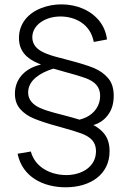

<svg xmlns="http://www.w3.org/2000/svg" viewBox="-20 -676 560 856"><path d="M272.5 159C383.5 159 468.5 101.5 468.5 -1.5C468.5 -34 460.5 -60.5 444 -80.5C431.5 -96 415.5 -108.5 396.5 -118.5C424 -126.5 446 -142 462.5 -165C479 -187.5 487 -215.5 487 -249C487 -281.5 479 -307.5 462.5 -327C446 -346.5 424.5 -362 398 -373C371 -384 333.5 -395.5 285.5 -408C279 -409.5 263 -414 238 -420.5C212.5 -427 192 -434 176 -441.5C144 -456 124 -477.5 124 -510C124 -564 181 -602.5 249.5 -602.5C313 -602.5 383 -570.5 398 -489L457 -500C453.5 -530.5 442 -558 423.5 -582C385.5 -629.5 323.5 -656.5 254 -656.5C222.5 -656.5 192 -651 163 -639.5C105 -617 64.5 -570.5 64.5 -506.5C64.5 -449 98.5 -415 150.5 -393.5C154.5 -392 158.5 -390 163 -388.5C157 -387 151 -385.5 145.5 -383.5C87 -365 46.5 -320.5 46.5 -258.5C46.5 -230.5 54.5 -207.5 70 -190C85.5 -172 106.5 -157.5 132.5 -147C158 -136.5 194 -124.5 240.5 -112L249.5 -109.5C292 -98 323.5 -88 344 -80.5C384 -65 408 -43.5 408 -2C408 66 347 104.5 275 104.5C210 104.5 137 73 117.5 -0.5L58.5 9.5C79.5 113.5 174 159 272.5 159ZM223 -173C196.5 -180 175.5 -187 159 -194.5C126.5 -209 105.5 -231 105.5 -263.5C105.5 -290 117.5 -312.5 141.5 -332C161.5 -348 187 -360.5 218 -370C230.5 -366.5 244.5 -362.5 259 -358.5L267.5 -356C310.5 -344.5 342 -335 362.5 -327.5C402.5 -312 426.5 -290 426.5 -248.5C426.5 -204.5 400.5 -170.5 364 -153C354.5 -148.5 344.5 -145 334.5 -142.5C315 -148.5 292.5 -155 267 -161.5C238 -169 223.5 -172.5 223 -173Z"/></svg>

Font: Vela Sans Light
Style: Regular
Weight: 300
Designer: Principal design: Mikhail Sharanda - project Manrope.
Design modification: Ravid Balaliev
Foundry: Mikhail Sharanda
Version: Version 1.001